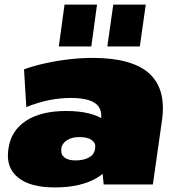

<svg xmlns="http://www.w3.org/2000/svg" viewBox="-20 -806 771 839"><path d="M412 -216 421 -281Q429 -331 396.5 -354.5Q364 -378 288 -378Q242 -378 193 -368Q144 -358 95 -338L85 -503Q126 -518 178 -529.5Q230 -541 283.5 -547Q337 -553 384 -553Q556 -553 631.5 -485.5Q707 -418 688 -281L648 0H433ZM219 13Q112 13 59 -30Q6 -73 16 -150L17 -157Q28 -235 93.5 -278Q159 -321 269 -321Q383 -321 440.5 -278.5Q498 -236 487 -158L486 -151Q476 -73 405.5 -30Q335 13 219 13ZM310 -105Q346 -105 369 -118Q392 -131 395 -154L396 -160Q399 -181 381 -194Q363 -207 326 -207Q294 -207 273 -193.5Q252 -180 248 -159V-153Q245 -131 261.5 -118Q278 -105 310 -105ZM404 -786 379 -603H237L262 -786ZM617 -786 591 -603H449L475 -786Z"/></svg>

Font: Pathway Extreme 28pt Black
Style: Italic
Weight: 900
Italic angle: -8°
Designer: Eduardo Rodriguez Tunni
Foundry: Eduardo Rodriguez Tunni
Version: Version 1.001;gftools[0.9.26]